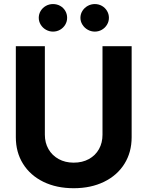

<svg xmlns="http://www.w3.org/2000/svg" viewBox="-20 -940 744 969"><path d="M644.4 -707V-247.5Q644.4 -171.4 608 -113.2Q571.6 -54.9 505.2 -22.5Q438.9 9.9 351.9 9.9Q264.9 9.9 198.8 -22.5Q132.7 -54.9 96.3 -113.2Q59.9 -171.4 59.9 -247.5V-707H206.4V-259.9Q206.4 -219.6 224.6 -187.6Q242.9 -155.6 276 -137.3Q309 -119.1 351.9 -119.1Q395.7 -119.1 428.7 -137.3Q461.8 -155.6 479.6 -187.6Q497.3 -219.6 497.3 -259.9V-707ZM175.6 -850Q175.6 -869 185.3 -885Q195.1 -901 211.6 -910.3Q228.2 -919.5 247.3 -919.5Q267.2 -919.5 283.5 -910.5Q299.8 -901.4 309.3 -885.4Q318.8 -869.4 318.8 -850Q318.8 -831.5 309.3 -815.5Q299.8 -799.5 283.5 -790Q267.2 -780.5 247.3 -780.5Q228.6 -780.5 211.8 -790Q195.1 -799.5 185.3 -815.7Q175.6 -831.9 175.6 -850ZM385.9 -850Q385.9 -869 395.9 -885Q405.9 -901 422.7 -910.3Q439.5 -919.5 458.5 -919.5Q478 -919.5 494.3 -910.3Q510.6 -901 520.1 -885Q529.7 -869 529.7 -850Q529.7 -831.5 520.1 -815.5Q510.6 -799.5 494.3 -790Q478 -780.5 458.5 -780.5Q439.5 -780.5 422.7 -790Q405.9 -799.5 395.9 -815.7Q385.9 -831.9 385.9 -850Z"/></svg>

Font: Pretendard Std Variable
Style: Regular
Weight: 400
Designer: Base glyphs from Inter by Rasmus Andersson; Hangeul glyphs from Noto Sans CJK(Source Han Sans) by Jang Soo-young and Kan
Foundry: Kil Hyung-jin
Version: Version 1.309;Glyphs 3.2 (3225)